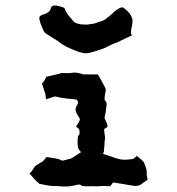

<svg xmlns="http://www.w3.org/2000/svg" viewBox="-20 -675 640 694"><path d="M403.3 -521.5C403.3 -521.5 436.5 -538.1 441.4 -540C452.1 -544.9 458 -547.9 460 -548.8C458 -548.8 453.1 -548.8 453.1 -554.7V-555.7C454.1 -580.1 459 -578.1 459 -598.6C459 -627 423.8 -648.4 423.8 -648.4H421.9C414.1 -648.4 409.2 -643.6 402.3 -639.6C399.4 -638.7 396.5 -634.8 394.5 -633.8C387.7 -627 377.9 -619.1 372.1 -614.3C366.2 -609.4 361.3 -605.5 356.4 -602.5C351.6 -600.6 348.6 -598.6 343.8 -597.7L320.3 -589.8L293.9 -585.9L273.4 -586.9C273.4 -586.9 251 -589.8 245.1 -598.6C237.3 -610.4 221.7 -620.1 212.9 -646.5C198.2 -652.3 185.5 -655.3 177.7 -655.3C169.9 -655.3 165 -651.4 164.1 -645.5C161.1 -634.8 152.3 -627 137.7 -623C133.8 -622.1 122.1 -618.2 122.1 -610.4V-608.4C123 -600.6 126 -588.9 133.8 -572.3C141.6 -554.7 137.7 -559.6 158.2 -545.9C178.7 -533.2 188.5 -527.3 189.5 -526.4C207 -510.7 231.4 -500 259.8 -489.3C272.5 -484.4 283.2 -482.4 293 -482.4C304.7 -482.4 351.6 -498 361.3 -502.9C390.6 -518.6 403.3 -521.5 403.3 -521.5ZM281.2 -406.2C265.6 -411.1 252 -414.1 242.2 -412.1C232.4 -410.2 221.7 -410.2 208 -411.1C204.1 -412.1 200.2 -411.1 197.3 -409.2C194.3 -408.2 177.7 -404.3 147.5 -397.5C142.6 -386.7 139.6 -381.8 138.7 -380.9L131.8 -373L144.5 -333C144.5 -332 144.5 -327.1 146.5 -316.4C166 -322.3 175.8 -325.2 176.8 -326.2C177.7 -327.1 185.5 -325.2 198.2 -322.3C214.8 -319.3 231.4 -317.4 247.1 -316.4C262.7 -315.4 266.6 -306.6 255.9 -290C252 -283.2 252 -275.4 256.8 -265.6C262.7 -255.9 265.6 -250 267.6 -248C269.5 -245.1 268.6 -240.2 265.6 -234.4C261.7 -228.5 258.8 -223.6 255.9 -219.7C254.9 -217.8 255.9 -215.8 260.7 -212.9C265.6 -210 268.6 -204.1 267.6 -192.4C267.6 -189.5 266.6 -187.5 263.7 -185.5C261.7 -183.6 259.8 -171.9 260.7 -153.3C260.7 -145.5 261.7 -139.6 264.6 -135.7C266.6 -131.8 269.5 -127.9 273.4 -125L236.3 -101.6C235.4 -101.6 226.6 -99.6 209 -94.7C205.1 -93.8 202.1 -94.7 197.3 -97.7C193.4 -100.6 176.8 -103.5 148.4 -107.4C139.6 -96.7 134.8 -91.8 133.8 -90.8C133.8 -91.8 125 -85.9 107.4 -75.2L95.7 -57.6C96.7 -57.6 93.8 -54.7 86.9 -47.9C101.6 -31.2 109.4 -21.5 111.3 -20.5C112.3 -19.5 116.2 -16.6 122.1 -10.7C145.5 -5.9 157.2 -3.9 158.2 -3.9C159.2 -2.9 170.9 -2.9 194.3 -2C200.2 -1 207 -1 212.9 -1C221.7 -1 228.5 -1 234.4 -2C243.2 -3.9 252 -4.9 257.8 -6.8C266.6 -8.8 272.5 -7.8 273.4 -4.9C273.4 -2 288.1 -1 316.4 -2C330.1 -2 336.9 -1 338.9 -2C340.8 -2.9 353.5 -2.9 377 -2C378.9 -2 380.9 -3.9 383.8 -8.8L388.7 -15.6C424.8 -9.8 444.3 -6.8 447.3 -5.9C449.2 -5.9 453.1 -5.9 459 -3.9C471.7 -2 482.4 -2.9 490.2 -8.8C498 -14.6 505.9 -20.5 513.7 -25.4C511.7 -33.2 511.7 -38.1 510.7 -39.1L509.8 -61.5C503.9 -80.1 500 -89.8 498 -90.8C497.1 -92.8 489.3 -99.6 474.6 -111.3C467.8 -105.5 463.9 -102.5 462.9 -101.6C461.9 -100.6 453.1 -98.6 432.6 -97.7C420.9 -96.7 405.3 -100.6 386.7 -107.4C368.2 -114.3 356.4 -117.2 352.5 -119.1C354.5 -124 355.5 -126 355.5 -127C355.5 -127.9 356.4 -135.7 357.4 -150.4C358.4 -164.1 358.4 -169.9 359.4 -170.9C360.4 -171.9 359.4 -182.6 356.4 -204.1C355.5 -208 359.4 -211.9 365.2 -213.9C371.1 -215.8 369.1 -225.6 360.4 -242.2C357.4 -247.1 357.4 -252 359.4 -257.8C361.3 -263.7 363.3 -276.4 365.2 -294.9C366.2 -303.7 364.3 -308.6 360.4 -310.5C356.4 -311.5 357.4 -324.2 362.3 -348.6C363.3 -352.5 360.4 -358.4 356.4 -365.2C352.5 -372.1 345.7 -385.7 334 -406.2H325.2C324.2 -406.2 309.6 -405.3 281.2 -406.2Z"/></svg>

Font: Hermetico
Style: Regular
Weight: 400
Version: Version 1.0